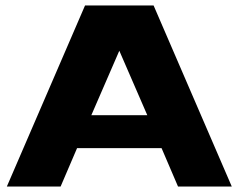

<svg xmlns="http://www.w3.org/2000/svg" viewBox="-20 -680 870 700"><path d="M5 0 290 -660H540L825 0H629L569 -140H261L201 0ZM313 -260H517L415 -495Z"/></svg>

Font: Xolonium
Style: Bold
Weight: 700
Designer: Severin Meyer
Version: Version 4.2